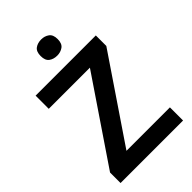

<svg xmlns="http://www.w3.org/2000/svg" viewBox="-269 -1025 1125 1125"><g transform="rotate(-45 293.5 -462.0)"><path d="M553 0H35V-87L386 -605H45V-714H544V-627L193 -109H553ZM301 -924Q329 -924 350 -909Q371 -894 371 -857Q371 -820 350 -805Q329 -790 301 -790Q271 -790 250.5 -805Q230 -820 230 -857Q230 -894 250.5 -909Q271 -924 301 -924Z"/></g></svg>

Font: Noto Sans Lao UI SemBd
Style: Regular
Weight: 600
Designer: Monotype Design Team
Foundry: Monotype Imaging Inc.
Version: Version 2.000; ttfautohint (v1.8.4.7-5d5b)